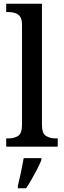

<svg xmlns="http://www.w3.org/2000/svg" viewBox="-20 -780 340 1021"><path d="M13 0V-44H25Q56 -44 76.5 -57.5Q97 -71 97 -117V-649Q97 -678 86.5 -692Q76 -706 59.5 -711Q43 -716 25 -716H13V-760H203V-117Q203 -71 224 -57.5Q245 -44 276 -44H287V0ZM75 208Q83 176 91.5 136Q100 96 106 61H200V71Q192 92 178 119Q164 146 148.5 173Q133 200 119 221H75Z"/></svg>

Font: Noto Serif Sinhala SemiCondensed Medium
Style: Regular
Weight: 500
Width: 4
Designer: Jelle Bosma - Monotype Design Team
Foundry: Monotype Imaging Inc.
Version: Version 2.007; ttfautohint (v1.8.4.7-5d5b)